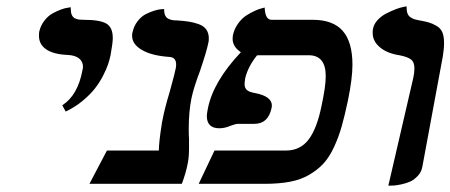

<svg xmlns="http://www.w3.org/2000/svg" viewBox="-20 -585 1433 611"><path d="M189 -230 178.2 -250Q227.5 -281.7 242.2 -360.8Q244.1 -368.7 244.1 -372.1Q244.1 -389.6 231.2 -399.4Q218.3 -409.2 194.8 -410.2Q150.4 -412.1 127.4 -427.7Q104 -443.4 104 -471.2Q104 -480 105 -484.9Q109.4 -503.9 121.1 -519Q132.8 -534.2 146.7 -542Q160.6 -549.8 174.1 -554.7Q187.5 -559.6 196.3 -560.5L205.1 -562V-558.1Q205.1 -545.4 208.5 -537.6Q211.9 -529.8 218.8 -526.6Q225.6 -523.4 231.2 -522.7Q236.8 -522 246.1 -522Q297.9 -522 318.4 -510Q338.9 -498 338.9 -463.9Q338.9 -448.7 332 -410.2Q329.1 -396 324 -380.6Q318.8 -365.2 307.9 -343.8Q296.9 -322.3 281.7 -303Q266.6 -283.7 242.4 -263.7Q218.3 -243.7 189 -230Z M589.4 -272.9Q580.6 -230 580.6 -173.8Q580.6 -152.8 581.5 -143.1V-111.8Q581.5 -85 577.6 -65.9Q571.8 -34.7 558.6 0H264.6L320.3 -106H485.4Q486.3 -136.7 493.7 -183.1Q495.6 -197.8 497.6 -205.1Q503.9 -239.7 519.5 -291L526.4 -316.4L534.2 -345.7Q537.6 -358.4 539.6 -369.1Q540.5 -374 540.5 -379.9Q540.5 -402.3 519.5 -403.8Q462.9 -407.7 432.1 -425.8Q400.4 -443.8 400.4 -471.2Q400.4 -478 401.4 -481Q405.8 -502 417.7 -517.3Q429.7 -532.7 443.6 -539.8Q457.5 -546.9 470.9 -551Q484.4 -555.2 493.2 -555.7L502.4 -556.2Q502 -543.9 505.6 -536.1Q509.3 -528.3 516.1 -525.1Q522.9 -522 528.8 -521Q534.7 -520 543.5 -520Q565.9 -518.6 581.3 -516.1Q596.7 -513.7 612.5 -508.1Q628.4 -502.4 636.5 -491Q644.5 -479.5 644.5 -462.9Q644.5 -452.6 642.6 -446.8Q637.2 -420.4 616.7 -359.9Q596.2 -305.7 589.4 -272.9Z M1003.4 -249Q1016.6 -310.1 1016.6 -342.8Q1016.6 -409.2 962.4 -409.2H798.3Q799.3 -409.2 799.3 -408.2H797.4V-409.2Q796.4 -408.2 797.4 -408.2Q769 -372.6 760.3 -335.9Q758.3 -322.3 758.3 -317.9Q758.3 -305.2 765.6 -298.6Q772.9 -292 790.5 -289.1Q845.2 -278.8 845.2 -249Q845.2 -247.6 844.7 -245.1Q844.2 -242.7 844.2 -241.2Q833.5 -190.9 789.6 -190.9H766.6H734.4Q731.9 -190.9 714.4 -185.1Q695.8 -176.8 678.2 -176.8Q638.2 -176.8 638.2 -215.8Q638.2 -223.1 641.6 -240.2Q658.7 -325.7 746.6 -418.9Q720.2 -436 720.2 -461.9Q720.2 -463.4 720.7 -467.3Q721.2 -471.2 721.2 -473.1Q725.6 -493.2 737.5 -509.8Q749.5 -526.4 763.4 -535.4Q777.3 -544.4 790.8 -550.5Q804.2 -556.6 813 -558.6L822.3 -561Q823.7 -522 844.2 -522H974.6Q1040 -522 1070.8 -486.6Q1101.6 -451.2 1101.6 -378.9Q1101.6 -335.4 1087.4 -266.1Q1077.1 -217.3 1067.4 -182.9Q1057.6 -148.4 1042.7 -116.5Q1027.8 -84.5 1009.3 -64.5Q990.7 -44.4 964.1 -28.8Q937.5 -13.2 902.6 -6.6Q867.7 0 822.3 0H612.3L662.6 -106H890.6Q935.5 -106 962.2 -141.1Q988.8 -176.3 1003.4 -249Z M1215.8 5.9 1294.9 -335.9Q1298.8 -353.5 1298.8 -367.2Q1298.8 -387.7 1287.6 -396Q1276.4 -404.3 1251 -409.2Q1212.4 -415 1189.2 -434.3Q1166 -453.6 1166 -480Q1166 -489.3 1167 -493.2Q1169.9 -508.8 1182.1 -521.7Q1194.3 -534.7 1209.5 -542.2Q1224.6 -549.8 1239.3 -555.7Q1253.4 -561 1264.2 -563L1273.9 -564.9V-561Q1273.9 -549.3 1277.1 -541.5Q1280.3 -533.7 1287.1 -529.5Q1293.9 -525.4 1298.1 -523.9Q1302.2 -522.5 1310.1 -521Q1332.5 -517.1 1344.2 -513.7Q1356 -510.3 1369.1 -502.7Q1382.3 -495.1 1387.7 -482.2Q1393.1 -469.2 1393.1 -449.2Q1393.1 -428.7 1389.2 -405.8L1324.2 -55.2Q1321.3 -38.1 1310.1 -25.9Q1298.8 -13.7 1286.6 -7.8Q1274.4 -2 1258.1 1.5Q1241.7 4.9 1233.4 5.4Q1225.1 5.9 1215.8 5.9Z"/></svg>

Font: Linux Libertine G
Style: Semibold Italic
Weight: 600
Italic angle: -11.5°
Designer: Philipp H. Poll
Foundry: Philipp H. Poll
Version: Version 5.1.1